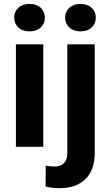

<svg xmlns="http://www.w3.org/2000/svg" viewBox="-20 -757 565 990"><path d="M53.2 -666Q53.2 -696.8 74.7 -716.8Q96.2 -736.8 132.3 -736.8Q168.5 -736.8 189.9 -716.8Q211.4 -696.8 211.4 -666Q211.4 -635.3 189.9 -615.2Q168.5 -595.2 132.3 -595.2Q96.2 -595.2 74.7 -615.2Q53.2 -635.3 53.2 -666ZM203.1 -528.3V0H62V-528.3ZM315.9 -666Q315.9 -696.8 337.6 -716.8Q359.4 -736.8 395 -736.8Q431.2 -736.8 452.6 -716.8Q474.1 -696.8 474.1 -666Q474.1 -635.3 452.6 -615.2Q431.2 -595.2 395 -595.2Q359.4 -595.2 337.6 -615.2Q315.9 -635.3 315.9 -666ZM327.1 -528.3H468.3V31.7Q468.3 120.1 420.4 166.7Q372.6 213.4 286.6 213.4Q250 213.4 215.3 205.1L215.8 97.2Q238.8 101.6 260.7 101.6Q327.1 101.6 327.1 31.7Z"/></svg>

Font: Vazirmatn RD UI
Style: Bold
Weight: 700
Designer: Saber Rastikerdar
Foundry: Saber Rastikerdar
Version: Version 33.003